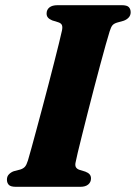

<svg xmlns="http://www.w3.org/2000/svg" viewBox="-20 -720 524 740"><path d="M272 -97.1Q268.4 -83.1 272.4 -75.9Q276.4 -68.7 286.1 -65.5L308.9 -58.5Q320 -54.3 325.3 -48.1Q330.7 -42 330.7 -32.2Q330.7 -17.9 320 -8.9Q309.3 0 289.9 0H41.3Q20.8 0 13.7 -7.8Q6.7 -15.6 6.7 -27.6Q6.6 -40 14.4 -48.1Q22.3 -56.3 33.1 -60.1L58.1 -66.6Q69.9 -70.3 76.2 -77.5Q82.5 -84.7 87.7 -101.7Q92.7 -118.7 101.4 -150Q110 -181.3 120.9 -221.7Q131.8 -262.1 143.8 -307Q155.7 -352 167.5 -396.9Q179.2 -441.8 189.4 -482.1Q199.6 -522.4 207.4 -553.8Q215.2 -585.2 218.8 -602.2Q221.6 -615.1 218.8 -622.8Q216 -630.5 204.4 -634.2L181.2 -641.4Q169.9 -646.1 164.8 -652.3Q159.6 -658.4 159.6 -667.8Q159.6 -682.6 170.4 -691.3Q181.1 -700 202.1 -700H449.2Q469.6 -700 476.6 -692.4Q483.6 -684.7 483.6 -672.8Q483.6 -660.6 475.9 -652.4Q468.2 -644.1 456.5 -640L430.9 -632.8Q419 -629.1 413.4 -622.5Q407.8 -615.9 402.6 -599.2Q396.9 -581.1 387.4 -547.3Q377.9 -513.4 366.2 -469.9Q354.6 -426.4 342 -378.6Q329.4 -330.7 317.7 -284.3Q306 -237.9 296.1 -198.6Q286.2 -159.3 279.8 -132.3Q273.4 -105.4 272 -97.1Z"/></svg>

Font: Fraunces
Style: Italic
Weight: 900
Italic angle: -16°
Version: Version 1.000;[0bf87f6ff]